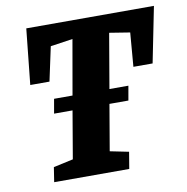

<svg xmlns="http://www.w3.org/2000/svg" viewBox="-72 -678 728 748"><g transform="rotate(-10 292.5 -304.5)"><path d="M585 -609 541 -389H465L476 -523L395 -536L358 -320H433L423 -263H348L317 -81L391 -66L380 0H83L92 -58L170 -75L202 -263H129L139 -320H212L250 -537L162 -524L133 -389H57L80 -609Z"/></g></svg>

Font: Grenze
Style: Bold Italic
Weight: 700
Italic angle: -10°
Designer: Renata Polastri
Foundry: Omnibus-Type
Version: Version 1.002; ttfautohint (v1.8)